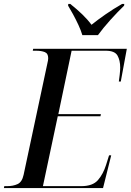

<svg xmlns="http://www.w3.org/2000/svg" viewBox="-44 -964 670 984"><path d="M-24 0 -22 -10H-7Q23 -10 46 -20.5Q69 -31 77 -68L199 -640Q203 -655 203 -666Q203 -690 185.5 -697Q168 -704 141 -704H124L126 -714H606L575 -546H565Q567 -559 569.5 -581Q572 -603 572 -618Q572 -655 558 -679.5Q544 -704 498 -704H323L255 -379H473L471 -368H252L176 -10H373Q431 -10 458 -41Q485 -72 500 -120L515 -168H526L484 0ZM378 -784Q371 -808 358 -836Q345 -864 330.5 -890.5Q316 -917 305 -935L306 -944H316Q350 -917 377.5 -890.5Q405 -864 425 -837Q456 -862 497 -890.5Q538 -919 582 -944H593L592 -935Q557 -901 521 -861Q485 -821 458 -784Z"/></svg>

Font: Noto Serif Display SemiCondensed Medium
Style: Italic
Weight: 500
Width: 4
Italic angle: -12°
Designer: Monotype Design Team
Foundry: Monotype Imaging Inc.
Version: Version 2.009